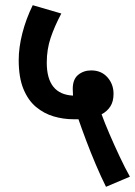

<svg xmlns="http://www.w3.org/2000/svg" viewBox="-20 -652 520 739"><path d="M388 67Q369 29 349 -18Q329 -65 311.5 -111.5Q294 -158 282 -193Q273 -193 263 -193Q224 -193 186.5 -204Q149 -215 118.5 -240.5Q88 -266 70 -310Q52 -354 52 -421Q52 -469 66 -524Q80 -579 106 -632L216 -600Q190 -551 175 -506.5Q160 -462 160 -411Q160 -289 261 -284Q260 -298 260 -310Q260 -347 281 -364Q302 -381 331 -381Q370 -381 393.5 -354.5Q417 -328 417 -291Q417 -261 404.5 -242Q392 -223 371 -212Q383 -179 401.5 -136Q420 -93 440.5 -49.5Q461 -6 480 28Z"/></svg>

Font: Noto Sans Devanagari Condensed SemiBold
Style: Regular
Weight: 600
Width: 3
Designer: Jelle Bosma - Monotype Design Team
Foundry: Monotype Imaging Inc.
Version: Version 2.004; ttfautohint (v1.8.4.7-5d5b)